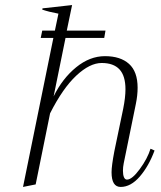

<svg xmlns="http://www.w3.org/2000/svg" viewBox="-20 -729 635 759"><path d="M591 -134Q568 -72 532.5 -31Q497 10 457 10Q421 10 421 -48Q421 -73 432 -131L467 -299Q476 -344 476 -376Q476 -429 452.5 -454.5Q429 -480 382 -480Q335 -480 281.5 -430Q228 -380 178 -281L121 0L71 10L191 -579H141L147 -608H197L211 -675Q173 -682 147 -691L148 -696L265 -709L244 -608H397L392 -579H239L192 -348Q227 -419 281 -463Q335 -507 395 -507Q456 -507 490 -476.5Q524 -446 524 -382Q524 -352 517 -318L469 -83Q466 -68 466 -54Q466 -38 470 -28.5Q474 -19 482 -19Q502 -19 532.5 -60.5Q563 -102 575 -141Z"/></svg>

Font: Trirong ExtraLight
Style: Italic
Weight: 275
Italic angle: -12°
Designer: Katatrad Team
Foundry: CadsonDemak
Version: Version 1.003